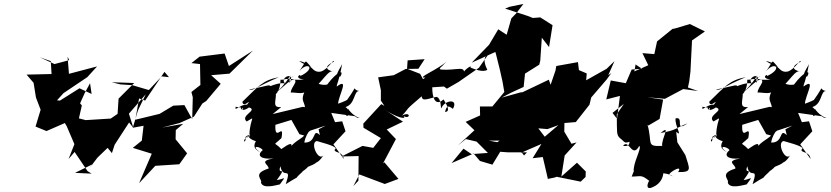

<svg xmlns="http://www.w3.org/2000/svg" viewBox="-20 -865 4252 983"><path d="M435 0 479 -58 531 -108 553 -81 567 -124 641 -238 663 -210 640 -283 726 -382 686 -299 660 -211 715 -221 706 -145 660 -108 757 -78 692 73 775 -16 898 -24 938 -80 879 -152 880 -199 918 -231 810 -212 899 -235 973 -268 1016 -335 1036 -348 1110 -436 1061 -480 1155 -488 1275 -606 1152 -527 1130 -591 1002 -575 960 -542 1004 -537 1006 -430 960 -394 967 -367 964 -255 924 -327 867 -324 797 -282 673 -252 692 -361 723 -350 822 -497 845 -470 808 -474 742 -404 657 -429 596 -433 552 -444 667 -440 587 -360 582 -282 547 -258 419 -250 384 -259 399 -325 390 -336 414 -389 441 -439 449 -384 387 -413 287 -350 264 -352 266 -345 305 -388 427 -470 477 -525 333 -487 326 -575 334 -557 259 -537 183 -572 240 -552 244 -486 116 -483 152 -441 164 -366 188 -303 162 -217 218 -194 312 -235 321 -220 361 -127 331 -51 362 -87 428 11 449 24 364 20 454 -24Z M1420 -317C1364 -311 1403 -360 1390 -408C1358 -361 1416 -371 1416 -457C1446 -453 1531 -494 1445 -460C1538 -467 1466 -424 1469 -390C1477 -398 1558 -368 1553 -420C1503 -338 1552 -350 1539 -295C1529 -281 1590 -259 1581 -299L1585 -309L1530 -318L1376 -281ZM1618 -173C1577 -213 1604 -133 1538 -135C1548 -197 1598 -218 1544 -191C1550 -164 1502 -153 1472 -118C1478 -148 1418 -98 1420 -102C1384 -142 1375 -114 1421 -158C1437 -245 1385 -130 1390 -226L1472 -251L1513 -178L1538 -171L1568 -196L1696 -238L1676 -287L1797 -270L1809 -262C1845 -261 1800 -253 1762 -308C1731 -235 1793 -286 1749 -317C1800 -332 1790 -400 1819 -399C1774 -407 1821 -442 1756 -352C1797 -378 1769 -354 1711 -334C1713 -376 1771 -471 1704 -422C1704 -437 1714 -441 1732 -539C1734 -533 1676 -458 1723 -474C1744 -512 1705 -499 1655 -432C1592 -421 1583 -486 1551 -378C1641 -453 1658 -510 1690 -499C1671 -500 1621 -517 1689 -549C1691 -569 1662 -512 1624 -499C1575 -489 1582 -539 1511 -553C1551 -525 1540 -546 1574 -522C1534 -560 1557 -564 1513 -501C1555 -553 1602 -515 1516 -475C1528 -493 1476 -465 1536 -458C1458 -450 1498 -481 1396 -392C1489 -482 1462 -510 1462 -439C1498 -508 1395 -464 1448 -431C1430 -460 1303 -401 1369 -417C1361 -437 1360 -427 1254 -406C1282 -401 1284 -417 1408 -470C1324 -454 1304 -424 1221 -344C1225 -306 1275 -371 1245 -329C1210 -333 1178 -288 1187 -319C1196 -313 1235 -320 1222 -301C1214 -354 1195 -273 1255 -315C1303 -300 1207 -274 1243 -243C1295 -273 1260 -262 1257 -177C1277 -169 1206 -141 1281 -186C1197 -148 1243 -118 1237 -164C1277 -189 1222 -164 1290 -142C1270 -108 1294 -97 1312 -85C1257 -126 1317 -114 1325 -96C1291 -69 1317 -47 1380 -54C1300 -39 1358 -23 1355 -2C1268 25 1327 54 1316 70C1327 104 1392 83 1413 79C1450 28 1434 53 1397 57C1456 -22 1396 38 1416 -14C1428 58 1476 -21 1443 78C1555 7 1452 84 1532 11C1489 34 1537 13 1557 -11C1638 -42 1588 -48 1594 -62C1572 -37 1597 -4 1640 -77C1615 -25 1563 -135 1602 -143C1685 -120 1710 -109 1693 -98C1694 -80 1734 -92 1740 -51L1687 -126L1749 -193L1732 -244L1676 -237L1611 -203Z M2122 -513 2057 -512 1996 -480 1916 -469 1930 -403V-350L1948 -323L1932 -332L1840 -232L1841 -211L1930 -158L1891 -108L1836 -118L1729 -64L1816 -66L1815 60L1789 88L1820 28L1950 77L2020 51L1948 -34L1941 -28L2007 -153L1960 -202L2043 -242L1940 -310C2012 -260 2065 -252 2046 -271C2081 -251 2085 -298 2038 -273C2083 -320 2043 -291 2139 -372C2141 -341 2177 -363 2216 -369C2242 -359 2235 -301 2240 -312C2256 -352 2329 -363 2299 -308C2295 -307 2267 -343 2259 -291C2277 -295 2283 -304 2251 -356C2208 -318 2193 -365 2193 -418L2253 -422L2268 -411L2327 -445L2432 -518L2484 -592C2479 -588 2441 -574 2475 -508C2453 -492 2407 -512 2389 -519C2401 -541 2333 -490 2354 -482C2366 -534 2319 -502 2235 -509C2229 -532 2199 -477 2267 -551C2224 -509 2106 -464 2158 -468C2126 -447 2072 -412 2179 -398L2131 -487L2064 -513L2067 -556L2154 -562Z M3086 -513 2981 -454 2984 -489 2944 -506 2939 -547 2828 -527 2824 -504 2799 -431 2790 -457 2643 -387 2656 -395 2548 -365 2598 -391 2661 -420 2668 -488 2741 -534 2746 -554 2754 -672 2791 -624 2809 -736 2746 -776 2708 -773 2680 -784 2566 -821 2588 -830 2660 -845 2624 -798 2598 -771 2574 -687 2531 -715 2484 -636 2395 -544 2516 -599 2519 -589 2539 -509 2553 -446 2562 -394 2501 -320H2437L2438 -274L2364 -241L2409 -198L2324 -120L2365 -153L2420 -140L2478 -82L2394 -76L2353 -104L2292 -30L2405 -79L2437 -41L2501 -22L2541 -88L2582 -85H2678L2663 -69L2590 -164L2647 -218L2526 -137L2483 -145H2558L2572 -157L2649 -83L2752 -128L2707 -55L2759 -61L2785 51L2819 44L2830 40L2953 65L2978 41L2979 13L2934 -32L2854 39L2871 -69L2932 -136L2906 -129L2869 -191L2870 -251L2769 -165L2736 -208L2783 -204L2868 -235L2928 -240L2998 -329L3007 -366L3086 -458L3110 -491L3094 -480L3126 -552Z M3267 -513 3214 -509 3184 -439 3107 -453 3084 -356 3154 -374 3139 -257 3116 -287 3174 -333 3138 -280C3139 -192 3135 -174 3154 -158C3187 -133 3169 -124 3239 -154C3166 -193 3239 -109 3170 -118C3199 -158 3216 -50 3253 -118C3268 -108 3218 -27 3225 14C3260 -17 3238 -29 3214 39C3262 39 3261 27 3304 61C3296 69 3282 112 3322 93C3366 75 3375 37 3376 22C3418 26 3441 49 3407 29C3402 20 3479 -27 3452 16C3525 17 3511 1 3489 -71L3448 -136L3442 -190C3478 -159 3433 -223 3439 -259C3486 -270 3430 -186 3500 -233C3438 -211 3450 -199 3362 -184C3418 -232 3366 -157 3370 -118C3285 -114 3322 -132 3295 -227L3299 -222L3357 -256L3375 -355L3295 -367L3384 -359L3478 -409L3554 -399L3502 -417L3509 -450L3515 -499L3523 -658L3589 -704L3512 -742L3435 -719L3423 -717L3344 -653L3330 -588L3269 -593L3299 -531L3220 -496L3211 -404L3234 -535Z M3810 -317C3754 -311 3793 -360 3780 -408C3748 -361 3806 -371 3806 -457C3836 -453 3921 -494 3835 -460C3928 -467 3856 -424 3859 -390C3867 -398 3948 -368 3943 -420C3893 -338 3942 -350 3929 -295C3919 -281 3980 -259 3971 -299L3975 -309L3920 -318L3766 -281ZM4008 -173C3967 -213 3994 -133 3928 -135C3938 -197 3988 -218 3934 -191C3940 -164 3892 -153 3862 -118C3868 -148 3808 -98 3810 -102C3774 -142 3765 -114 3811 -158C3827 -245 3775 -130 3780 -226L3862 -251L3903 -178L3928 -171L3958 -196L4086 -238L4066 -287L4187 -270L4199 -262C4235 -261 4190 -253 4152 -308C4121 -235 4183 -286 4139 -317C4190 -332 4180 -400 4209 -399C4164 -407 4211 -442 4146 -352C4187 -378 4159 -354 4101 -334C4103 -376 4161 -471 4094 -422C4094 -437 4104 -441 4122 -539C4124 -533 4066 -458 4113 -474C4134 -512 4095 -499 4045 -432C3982 -421 3973 -486 3941 -378C4031 -453 4048 -510 4080 -499C4061 -500 4011 -517 4079 -549C4081 -569 4052 -512 4014 -499C3965 -489 3972 -539 3901 -553C3941 -525 3930 -546 3964 -522C3924 -560 3947 -564 3903 -501C3945 -553 3992 -515 3906 -475C3918 -493 3866 -465 3926 -458C3848 -450 3888 -481 3786 -392C3879 -482 3852 -510 3852 -439C3888 -508 3785 -464 3838 -431C3820 -460 3693 -401 3759 -417C3751 -437 3750 -427 3644 -406C3672 -401 3674 -417 3798 -470C3714 -454 3694 -424 3611 -344C3615 -306 3665 -371 3635 -329C3600 -333 3568 -288 3577 -319C3586 -313 3625 -320 3612 -301C3604 -354 3585 -273 3645 -315C3693 -300 3597 -274 3633 -243C3685 -273 3650 -262 3647 -177C3667 -169 3596 -141 3671 -186C3587 -148 3633 -118 3627 -164C3667 -189 3612 -164 3680 -142C3660 -108 3684 -97 3702 -85C3647 -126 3707 -114 3715 -96C3681 -69 3707 -47 3770 -54C3690 -39 3748 -23 3745 -2C3658 25 3717 54 3706 70C3717 104 3782 83 3803 79C3840 28 3824 53 3787 57C3846 -22 3786 38 3806 -14C3818 58 3866 -21 3833 78C3945 7 3842 84 3922 11C3879 34 3927 13 3947 -11C4028 -42 3978 -48 3984 -62C3962 -37 3987 -4 4030 -77C4005 -25 3953 -135 3992 -143C4075 -120 4100 -109 4083 -98C4084 -80 4124 -92 4130 -51L4077 -126L4139 -193L4122 -244L4066 -237L4001 -203Z"/></svg>

Font: Hussar Lance
Style: Italic
Weight: 700
Foundry: Cannot Into Space Fonts, PlusOne Fonts
Version: Version 2.27